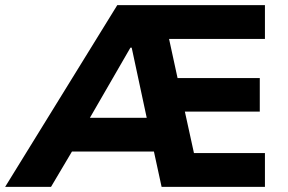

<svg xmlns="http://www.w3.org/2000/svg" viewBox="-57 -725 1118 745"><path d="M-37 0 398 -705H971V-574H538L589 -620L642 -376L571 -422H951V-292H598L650 -339L707 -79L636 -131H971V0H570L527 -198L579 -137H193L256 -194L141 0ZM449 -540 274 -237 264 -268H552L520 -232L454 -540Z"/></svg>

Font: Nunito Sans 8pt ExtraBold
Style: Regular
Weight: 800
Version: Version 3.101;gftools[0.9.27]